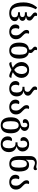

<svg xmlns="http://www.w3.org/2000/svg" viewBox="2150 -2962 1064 5405"><g transform="rotate(90 2682.5 -260.0)"><path d="M350 12Q204 12 126 -84Q48 -180 48 -391Q48 -482 69.5 -554.5Q91 -627 124 -682Q157 -737 192 -772L241 -738Q221 -698 201.5 -651Q182 -604 170 -541Q158 -478 158 -391Q158 -287 174.5 -208Q191 -129 233 -85.5Q275 -42 351 -42Q403 -42 435 -67.5Q467 -93 467 -142Q467 -185 441 -209.5Q415 -234 367 -234H326V-290H367Q414 -290 437.5 -308Q461 -326 461 -359Q461 -428 364 -428H326V-484H376Q454 -484 454 -547Q454 -576 436 -595Q418 -614 394 -630Q370 -646 351 -667Q332 -688 332 -721Q332 -742 347 -757Q362 -772 390 -772Q405 -772 415 -768.5Q425 -765 432 -759Q426 -744 426 -731Q426 -711 439 -696.5Q452 -682 475 -668Q494 -656 513.5 -640.5Q533 -625 546 -605Q559 -585 559 -558Q559 -514 533 -492Q507 -470 456 -460V-456Q568 -440 568 -360Q568 -280 456 -262V-259Q511 -248 543.5 -217.5Q576 -187 576 -141Q576 -73 514.5 -30.5Q453 12 350 12Z M875 12Q812 12 765.5 -10.5Q719 -33 693.5 -72.5Q668 -112 668 -163Q668 -207 690 -239.5Q712 -272 749 -272Q771 -272 794 -258Q774 -218 774 -165Q774 -110 800.5 -76.5Q827 -43 875 -43Q924 -43 950 -78Q976 -113 976 -174Q976 -215 964.5 -244Q953 -273 935.5 -295Q918 -317 899 -337Q870 -366 846.5 -398Q823 -430 823 -481Q823 -511 840 -529.5Q857 -548 885 -548Q901 -548 912 -544Q923 -540 931 -534Q916 -512 916 -481Q916 -445 934.5 -420.5Q953 -396 978 -373Q1002 -351 1027 -325Q1052 -299 1068.5 -263Q1085 -227 1085 -174Q1085 -116 1057.5 -74Q1030 -32 982.5 -10Q935 12 875 12Z M1461 -540Q1540 -524 1585 -457.5Q1630 -391 1630 -269Q1630 -127 1572.5 -57.5Q1515 12 1404 12Q1300 12 1240 -57.5Q1180 -127 1180 -269Q1180 -399 1229 -466.5Q1278 -534 1373 -543Q1380 -559 1380 -583Q1380 -604 1368.5 -618.5Q1357 -633 1342 -644Q1324 -658 1309 -674.5Q1294 -691 1294 -717Q1294 -742 1310.5 -757Q1327 -772 1352 -772Q1366 -772 1375.5 -768.5Q1385 -765 1393 -759Q1386 -741 1386 -725Q1386 -706 1397.5 -693Q1409 -680 1424 -668Q1442 -654 1457.5 -636Q1473 -618 1473 -586Q1473 -561 1461 -540ZM1406 -42Q1469 -42 1495 -99.5Q1521 -157 1521 -269Q1521 -381 1495 -437Q1469 -493 1405 -493Q1341 -493 1315 -437Q1289 -381 1289 -269Q1289 -157 1315.5 -99.5Q1342 -42 1406 -42Z M1780 12Q1753 12 1741 -4.5Q1729 -21 1729 -50Q1774 -50 1807.5 -58Q1841 -66 1886 -89Q1729 -181 1727 -336Q1727 -394 1753.5 -442.5Q1780 -491 1830 -519.5Q1880 -548 1951 -548Q2020 -548 2069.5 -519.5Q2119 -491 2146 -443Q2173 -395 2173 -336Q2173 -179 2014 -90Q2062 -66 2095 -58Q2128 -50 2171 -50Q2170 -24 2158.5 -6Q2147 12 2117 12Q2091 12 2043.5 -6Q1996 -24 1949 -51Q1901 -24 1853.5 -6Q1806 12 1780 12ZM1949 -127Q2009 -164 2036.5 -217.5Q2064 -271 2064 -338Q2064 -378 2051 -414Q2038 -450 2012.5 -471.5Q1987 -493 1949 -493Q1912 -493 1887 -471Q1862 -449 1849 -413.5Q1836 -378 1836 -338Q1836 -271 1863 -217Q1890 -163 1949 -127Z M2474 12Q2412 12 2364 -10.5Q2316 -33 2288.5 -72.5Q2261 -112 2261 -163Q2261 -207 2283 -239.5Q2305 -272 2342 -272Q2364 -272 2387 -258Q2376 -237 2371.5 -216Q2367 -195 2367 -167Q2368 -110 2395.5 -76Q2423 -42 2473 -42Q2527 -42 2556 -79.5Q2585 -117 2585 -196Q2585 -279 2554.5 -319Q2524 -359 2464 -359H2424V-417H2463Q2517 -417 2541.5 -439.5Q2566 -462 2566 -501Q2566 -539 2542.5 -561.5Q2519 -584 2490 -603Q2461 -623 2437.5 -647.5Q2414 -672 2414 -714Q2414 -738 2429.5 -755Q2445 -772 2472 -772Q2487 -772 2497 -768Q2507 -764 2514 -758Q2507 -740 2507 -723Q2507 -696 2526 -677.5Q2545 -659 2571 -643Q2595 -627 2618.5 -609.5Q2642 -592 2658 -568Q2674 -544 2674 -511Q2674 -467 2644 -436.5Q2614 -406 2549 -391V-387Q2614 -378 2654 -327.5Q2694 -277 2694 -196Q2694 -102 2635 -45Q2576 12 2474 12Z M2992 12Q2929 12 2882.5 -10.5Q2836 -33 2810.5 -72.5Q2785 -112 2785 -163Q2785 -207 2807 -239.5Q2829 -272 2866 -272Q2888 -272 2911 -258Q2891 -218 2891 -165Q2891 -110 2917.5 -76.5Q2944 -43 2992 -43Q3041 -43 3067 -78Q3093 -113 3093 -174Q3093 -215 3081.5 -244Q3070 -273 3052.5 -295Q3035 -317 3016 -337Q2987 -366 2963.5 -398Q2940 -430 2940 -481Q2940 -511 2957 -529.5Q2974 -548 3002 -548Q3018 -548 3029 -544Q3040 -540 3048 -534Q3033 -512 3033 -481Q3033 -445 3051.5 -420.5Q3070 -396 3095 -373Q3119 -351 3144 -325Q3169 -299 3185.5 -263Q3202 -227 3202 -174Q3202 -116 3174.5 -74Q3147 -32 3099.5 -10Q3052 12 2992 12Z M3507 252Q3403 252 3343 182.5Q3283 113 3283 -29Q3283 -157 3330 -221.5Q3377 -286 3468 -306Q3509 -315 3529.5 -331.5Q3550 -348 3557 -370Q3564 -392 3564 -418Q3564 -457 3547 -478Q3530 -499 3500 -499Q3470 -499 3453 -479.5Q3436 -460 3436 -429Q3436 -410 3439 -398Q3442 -386 3445 -377Q3435 -374 3423 -372Q3411 -370 3399 -370Q3375 -370 3354 -385Q3333 -400 3333 -436Q3333 -465 3353 -490.5Q3373 -516 3410.5 -532Q3448 -548 3500 -548Q3574 -548 3620.5 -511Q3667 -474 3667 -417Q3667 -385 3644 -352.5Q3621 -320 3571 -301V-298Q3647 -279 3690 -212.5Q3733 -146 3733 -29Q3733 113 3675 182.5Q3617 252 3507 252ZM3509 198Q3572 198 3598 140.5Q3624 83 3624 -29Q3624 -141 3598 -197Q3572 -253 3508 -253Q3444 -253 3418 -197Q3392 -141 3392 -29Q3392 83 3418.5 140.5Q3445 198 3509 198Z M4039 252Q3970 252 3921 226.5Q3872 201 3845.5 156Q3819 111 3819 54Q3819 -2 3846 -34.5Q3873 -67 3908 -67Q3930 -67 3951 -54Q3939 -32 3932 -4.5Q3925 23 3925 59Q3925 96 3937 127.5Q3949 159 3974 178.5Q3999 198 4038 198Q4097 198 4125.5 152.5Q4154 107 4154 24Q4154 -70 4121.5 -116.5Q4089 -163 4029 -163H3987V-220H4027Q4079 -220 4108 -256.5Q4137 -293 4137 -361Q4137 -419 4111.5 -456.5Q4086 -494 4037 -494Q3990 -494 3965 -461.5Q3940 -429 3940 -389Q3940 -367 3943 -351Q3946 -335 3954 -314Q3933 -304 3912 -304Q3882 -304 3860.5 -329Q3839 -354 3839 -397Q3839 -435 3865 -469.5Q3891 -504 3936 -526Q3981 -548 4038 -548Q4102 -548 4148 -523Q4194 -498 4219 -456.5Q4244 -415 4244 -365Q4244 -301 4205 -257Q4166 -213 4104 -195V-191Q4145 -184 4181.5 -158Q4218 -132 4240.5 -87.5Q4263 -43 4263 22Q4263 93 4235 145Q4207 197 4156.5 224.5Q4106 252 4039 252Z M4591 11Q4487 11 4430.5 -56Q4374 -123 4374 -266V-575Q4374 -666 4426.5 -714.5Q4479 -763 4558 -763Q4581 -763 4597.5 -760.5Q4614 -758 4628 -754Q4651 -748 4679 -748Q4696 -748 4711.5 -753.5Q4727 -759 4736 -772Q4771 -762 4771 -725Q4771 -697 4753.5 -684.5Q4736 -672 4716 -672Q4695 -672 4676.5 -678.5Q4658 -685 4641 -693Q4626 -700 4608 -705.5Q4590 -711 4566 -711Q4530 -711 4505 -686Q4480 -661 4480 -604V-564Q4480 -543 4479 -514Q4478 -485 4476 -462H4481Q4501 -499 4534 -522.5Q4567 -546 4620 -546Q4713 -546 4760.5 -478Q4808 -410 4808 -267Q4808 -124 4755 -56.5Q4702 11 4591 11ZM4592 -43Q4651 -43 4675.5 -97Q4700 -151 4700 -265Q4700 -371 4676 -427Q4652 -483 4595 -483Q4529 -483 4504.5 -426Q4480 -369 4480 -266Q4480 -155 4504.5 -99Q4529 -43 4592 -43Z M5107 12Q5044 12 4997.5 -10.5Q4951 -33 4925.5 -72.5Q4900 -112 4900 -163Q4900 -207 4922 -239.5Q4944 -272 4981 -272Q5003 -272 5026 -258Q5006 -218 5006 -165Q5006 -110 5032.5 -76.5Q5059 -43 5107 -43Q5156 -43 5182 -78Q5208 -113 5208 -174Q5208 -215 5196.5 -244Q5185 -273 5167.5 -295Q5150 -317 5131 -337Q5102 -366 5078.5 -398Q5055 -430 5055 -481Q5055 -511 5072 -529.5Q5089 -548 5117 -548Q5133 -548 5144 -544Q5155 -540 5163 -534Q5148 -512 5148 -481Q5148 -445 5166.5 -420.5Q5185 -396 5210 -373Q5234 -351 5259 -325Q5284 -299 5300.5 -263Q5317 -227 5317 -174Q5317 -116 5289.5 -74Q5262 -32 5214.5 -10Q5167 12 5107 12Z"/></g></svg>

Font: Noto Serif Georgian SemiCondensed Medium
Style: Regular
Weight: 500
Width: 4
Designer: Monotype Design Team, Akaki Razmadze
Foundry: Google LLC
Version: Version 2.003; ttfautohint (v1.8.4.7-5d5b)